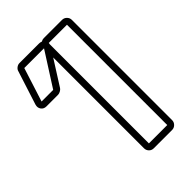

<svg xmlns="http://www.w3.org/2000/svg" viewBox="-235 -804 888 888"><g transform="rotate(-45 209.0 -360.0)"><path d="M36 -695Q38 -704 47 -711Q56 -718 66 -718H195Q202 -718 210 -715Q218 -720 227 -720H347Q360 -720 369.5 -710.5Q379 -701 379 -688V-32Q379 -19 369.5 -9.5Q360 0 347 0H227Q213 0 204 -9.5Q195 -19 195 -32V-626L117 -503Q113 -497 104.5 -492.5Q96 -488 89 -488H13Q-4 -488 -13 -500.5Q-22 -513 -17 -530ZM347 -32V-688H228Q228 -682 227 -679V-32ZM13 -520H89L195 -686H66Z"/></g></svg>

Font: Lichte PostBus
Style: Regular
Weight: 400
Designer: Peter Wiegel
Version: Version 1.001